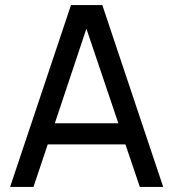

<svg xmlns="http://www.w3.org/2000/svg" viewBox="-20 -740 686 760"><path d="M20 0H112.5L169 -168.5H476.5L533.5 0H626L385 -720H261ZM322 -626.5 448.5 -252H197Z"/></svg>

Font: Hauora Medium
Style: Regular
Weight: 500
Designer: Wayne Shih
Foundry: WCYS
Version: Version 1.001;hotconv 1.0.109;makeotfexe 2.5.65596